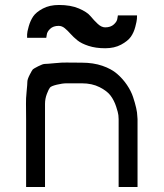

<svg xmlns="http://www.w3.org/2000/svg" viewBox="-20 -752 658 772"><path d="M403 -558Q365 -558 336 -567.5Q307 -577 291 -590Q275 -603 263.5 -616Q252 -629 240.5 -638.5Q229 -648 216 -648Q194 -648 181.5 -636Q169 -624 168 -612L166 -600H89Q89 -605 89 -614Q89 -623 95.5 -646Q102 -669 113.5 -686Q125 -703 152 -717.5Q179 -732 217 -732Q264 -732 297 -718Q330 -704 344 -687Q358 -670 373 -656Q388 -642 403 -642Q425 -642 438 -654Q451 -666 452 -678L454 -690H531Q531 -685 530.5 -676Q530 -667 524 -644Q518 -621 506 -604Q494 -587 467 -572.5Q440 -558 403 -558ZM85 0V-273Q85 -317 84.5 -335.5Q84 -354 87 -384Q90 -414 90 -423.5Q90 -433 99.5 -451.5Q109 -470 112 -473Q115 -476 133.5 -485.5Q152 -495 160.5 -495Q169 -495 200 -498Q231 -501 247.5 -500.5Q264 -500 309 -500Q355 -500 391.5 -487.5Q428 -475 451 -455Q474 -435 490.5 -410.5Q507 -386 515 -362Q523 -338 527.5 -318Q532 -298 532 -286L533 -273V0H457V-273Q457 -279 456 -289Q455 -299 447 -323.5Q439 -348 425 -367Q411 -386 380.5 -401.5Q350 -417 309 -417Q265 -417 248 -417Q231 -417 208.5 -411.5Q186 -406 181 -400Q176 -394 168.5 -374.5Q161 -355 161 -334.5Q161 -314 161 -273V0Z"/></svg>

Font: Hermit Light
Style: Regular
Weight: 300
Designer: Pablo Caro
Version: Version 2.000;PS 002.000;hotconv 1.0.88;makeotf.lib2.5.64775